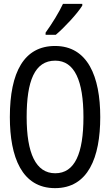

<svg xmlns="http://www.w3.org/2000/svg" viewBox="-20 -964 570 994"><path d="M216 -795V-784H269C312 -820 381 -894 406 -935V-944H306C285 -899 251 -844 216 -795ZM265 10C436 10 499 -148 499 -358C499 -568 434 -726 265 -726C105 -726 31 -591 31 -358C31 -151 93 10 265 10ZM266 -67C165 -67 118 -171 118 -358C118 -544 159 -650 266 -650C366 -650 412 -546 412 -358C412 -169 367 -67 266 -67Z"/></svg>

Font: Noto Sans Mono Condensed
Style: Regular
Weight: 400
Width: 3
Designer: Monotype Design Team
Foundry: Monotype Imaging Inc.
Version: Version 2.014